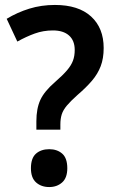

<svg xmlns="http://www.w3.org/2000/svg" viewBox="-20 -744 460 776"><path d="M127 -254Q127 -305 143 -340Q159 -375 203 -413Q234 -440 251 -460Q268 -480 275 -499Q282 -518 282 -542Q282 -580 259 -600.5Q236 -621 194 -621Q155 -621 120.5 -608.5Q86 -596 50 -576L7 -668Q50 -694 98.5 -709Q147 -724 202 -724Q297 -724 348 -677.5Q399 -631 399 -550Q399 -508 387 -476.5Q375 -445 351.5 -417.5Q328 -390 293 -360Q265 -335 250 -317Q235 -299 229.5 -281.5Q224 -264 224 -241V-220H127ZM105 -64Q105 -105 125.5 -123Q146 -141 179 -141Q211 -141 231.5 -123Q252 -105 252 -64Q252 -25 231 -6.5Q210 12 179 12Q147 12 126 -6.5Q105 -25 105 -64Z"/></svg>

Font: Noto Sans Lao SemiCondensed SemiBold
Style: Regular
Weight: 600
Width: 4
Designer: Monotype Design Team
Foundry: Monotype Imaging Inc.
Version: Version 2.003; ttfautohint (v1.8.4.7-5d5b)